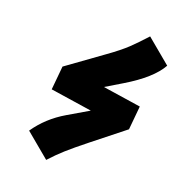

<svg xmlns="http://www.w3.org/2000/svg" viewBox="-237 -837 931 931"><g transform="rotate(45 228.0 -372.0)"><path d="M369 -720Q363 -634 279 -510L225 -430L415 -486L456 -371L366 -191Q329 -117 310.5 -73.5Q292 -30 277 18L118 -24Q134 -120 192 -204L261 -304L54 -243L13 -358L122 -553Q158 -617 174.5 -659Q191 -701 210 -762Z"/></g></svg>

Font: Fira Sans Extra Condensed Black
Style: Italic
Weight: 900
Width: 3
Italic angle: -8°
Designer: Carrois Corporate & Edenspiekermann AG
Foundry: Carrois Corporate GbR & Edenspiekermann AG
Version: Version 4.203